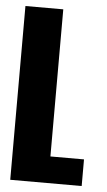

<svg xmlns="http://www.w3.org/2000/svg" viewBox="-50 -709 413 743"><g transform="rotate(5 156.0 -337.5)"><path d="M18.5 0V-675H165.5V-103.5H296V0Z"/></g></svg>

Font: Anybody Condensed Regular
Style: Bold
Weight: 700
Width: 3
Designer: Tyler Finck
Foundry: Etcetera Type Company
Version: Version 1.010; ttfautohint (v1.8.3) -l 8 -r 50 -G 200 -x 14 